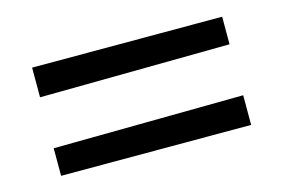

<svg xmlns="http://www.w3.org/2000/svg" viewBox="-48 -471 657 444"><g transform="rotate(-15 280.0 -248.5)"><path d="M507 -312 52 -307V-378H507ZM52 -185 507 -190V-119H52Z"/></g></svg>

Font: Andada
Style: Regular
Weight: 400
Designer: Carolina Giovagnoli
Foundry: Carolina Giovagnoli
Version: Version 1.002